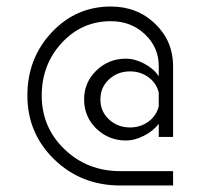

<svg xmlns="http://www.w3.org/2000/svg" viewBox="-20 -569 645 589"><path d="M511 -149H467V-189Q450 -167 421.5 -152.5Q393 -138 367 -138Q313 -138 275.5 -174.5Q238 -211 238 -264Q238 -316 275.5 -352.5Q313 -389 366 -389Q394 -389 423 -373.5Q452 -358 467 -335V-366Q467 -424 424.5 -464Q382 -504 320 -504Q231 -504 169.5 -437.5Q108 -371 108 -276Q108 -178 178 -111Q248 -44 349 -44H511V0H349Q229 0 146.5 -80Q64 -160 64 -276Q64 -390 138.5 -469.5Q213 -549 320 -549Q401 -549 456 -496Q511 -443 511 -366ZM379 -178Q411 -178 435.5 -196Q460 -214 467 -243V-285Q460 -314 435.5 -332Q411 -350 379 -350Q341 -350 314.5 -325.5Q288 -301 288 -264Q288 -227 314.5 -202.5Q341 -178 379 -178Z"/></svg>

Font: Orkney Light
Style: Regular
Weight: 300
Designer: Samuel Oakes and Alfredo Marco Pradil
Foundry: Alfredo Marco Pradil
Version: 1.0; ttfautohint (v1.5)